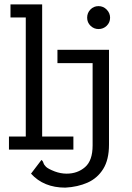

<svg xmlns="http://www.w3.org/2000/svg" viewBox="-20 -685 603 879"><path d="M21 0V-60H98V-605H28V-665H173V-60H316V0ZM431 -552Q410 -552 394.5 -567Q379 -582 379 -604Q379 -626 394 -641.5Q409 -657 431 -657Q453 -657 468.5 -641Q484 -625 484 -604Q484 -582 468.5 -567Q453 -552 431 -552ZM279 174Q180 174 122 110L170 47Q177 53 179 61Q181 69 190.5 78.5Q200 88 231 100Q258 110 285 110Q335 110 369.5 80Q404 50 404 -19V-396H243V-457H479V-23Q479 46 452.5 88.5Q426 131 381 151Q336 171 279 174Z"/></svg>

Font: Inconsolata SemiExpanded Thin
Style: Regular
Weight: 100
Width: 6
Monospace: yes
Designer: Raph Levien, Cyreal, Brenton Simpson
Foundry: Raph Levien, Cyreal, Google
Version: Version 3.100; ttfautohint (v1.8.4.7-5d5b)